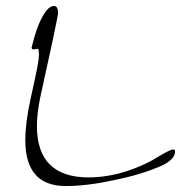

<svg xmlns="http://www.w3.org/2000/svg" viewBox="-20 -593 608 645"><path d="M201 32Q65 32 65 -122Q65 -181 83 -262Q97 -325 105 -365Q113 -405 110 -422L109 -428Q108 -429 106 -429Q104 -429 99.5 -428Q95 -427 93 -427Q88 -427 86 -432Q91 -453 97 -473.5Q103 -494 111 -513Q137 -573 161 -573Q175 -573 175 -549Q175 -545 170.5 -523Q166 -501 158 -462L115 -265Q110 -240 107 -216.5Q104 -193 104 -170Q104 3 278 3Q379 3 485 -51L526 -75Q554 -91 562 -91Q568 -91 568 -84Q568 -57 522 -36Q457 -7 364 12Q318 22 277 27Q236 32 201 32Z"/></svg>

Font: Shalimar
Style: Regular
Weight: 400
Designer: Robert E. Leuschke
Foundry: Robert E. Leuschke
Version: Version 1.010; ttfautohint (v1.8.3)